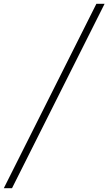

<svg xmlns="http://www.w3.org/2000/svg" viewBox="-34 -843 568 1006"><path d="M-14 143 471 -823H514L29 143Z"/></svg>

Font: Iosevka SS04 Extralight
Style: Italic
Weight: 200
Italic angle: -9°
Monospace: yes
Designer: Belleve Invis
Foundry: Belleve Invis
Version: Version 19.0.0; ttfautohint (v1.8.4)